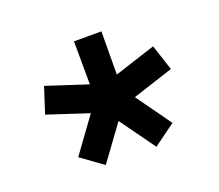

<svg xmlns="http://www.w3.org/2000/svg" viewBox="-90 -1063 846 742"><g transform="rotate(-20 333.5 -692.0)"><path d="M228.5 -446.3 333 -589.4 436.5 -445.8 526.4 -511.2 423.8 -654.3 591.8 -709 557.1 -814.9 388.2 -760.3 389.2 -937.5H276.4L277.3 -760.3L108.9 -815.4L74.7 -709.5L242.7 -654.3L138.7 -511.2Z"/></g></svg>

Font: Krona One
Style: Regular
Weight: 400
Designer: Yvonne Schüttler
Foundry: Yvonne Schüttler
Version: Version 1.002